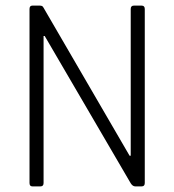

<svg xmlns="http://www.w3.org/2000/svg" viewBox="-20 -663 619 683"><path d="M124 0H95Q85 0 85 -12V-631Q85 -643 95 -643H122Q131 -643 134 -637L441 -109H445V-631Q445 -643 456 -643H484Q495 -643 495 -631V-12Q495 0 484 0H461Q452 0 445 -11L139 -535H135V-12Q135 0 124 0Z"/></svg>

Font: Rajdhani
Style: Regular
Weight: 400
Designer: Satya Rajpurohit, Jyotish Sonowal
Foundry: Indian Type Foundry
Version: Version 1.201;PS 1.0;hotconv 1.0.78;makeotf.lib2.5.61930; tt